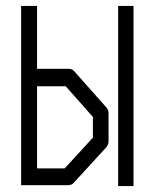

<svg xmlns="http://www.w3.org/2000/svg" viewBox="-20 -679 526 650"><path d="M380 -659H432V-49H380ZM51.5 -52V-659H105.5V-446H213.5Q224.5 -446 232 -437L339.5 -316Q347.5 -307.5 347.5 -295V-201Q347.5 -189.5 339.5 -180L228.5 -59Q222 -52 209.5 -52ZM105.5 -109H199L294.5 -213V-283L202.5 -387H105.5Z"/></svg>

Font: 3270 Nerd Font Mono SemCond
Style: Regular
Weight: 400
Monospace: yes
Version: Version 3.0.1;Nerd Fonts 3.1.1